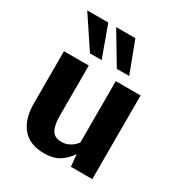

<svg xmlns="http://www.w3.org/2000/svg" viewBox="-185 -912 983 1050"><g transform="rotate(30 306.5 -387.5)"><path d="M244.6 9.8Q154.7 9.8 108.2 -45.2Q61.7 -100.2 61.7 -199V-528.3H218.3V-216.8Q218.3 -170.8 226.5 -143.3Q234.7 -115.7 251.7 -103.8Q268.7 -91.8 295.2 -91.8Q319.9 -91.8 337.6 -99.6Q355.4 -107.3 368.1 -118.5Q380.9 -129.7 388.9 -140.5V-528.3H545.5V0H410.5L402.7 -76.2Q381.6 -41.5 344.1 -15.9Q306.5 9.8 244.6 9.8ZM190.7 -589.2 60.1 -785.3H193L264.3 -589.2ZM360.2 -589.2 242.8 -785.3H364.2L438.3 -589.2Z"/></g></svg>

Font: Comme
Style: Regular
Weight: 400
Designer: Vernon Adams
Foundry: Vernon Adams
Version: Version 1.000;gftools[0.9.27]